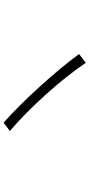

<svg xmlns="http://www.w3.org/2000/svg" viewBox="258 -862 485 1040"><g transform="rotate(-90 500.0 -342.5)"><path d="M355 -565 310 -531C433 -427 593 -250 679 -120L727 -156C636 -281 471 -463 355 -565Z"/></g></svg>

Font: Noto Sans CJK KR Light
Style: Regular
Weight: 300
Designer: Ryoko NISHIZUKA (kana & ideographs); Paul D. Hunt (Latin, Greek & Cyrillic); Wenlong ZHANG (bopomofo); Sandoll Communica
Foundry: Adobe Systems Incorporated
Version: Version 1.004;PS 1.004;hotconv 1.0.82;makeotf.lib2.5.63406